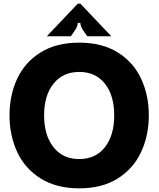

<svg xmlns="http://www.w3.org/2000/svg" viewBox="-20 -1012 866 1049"><path d="M32 -382Q32 -492 74 -582Q116 -672 201.5 -725.5Q287 -779 413 -779Q538 -779 623.5 -725.5Q709 -672 751 -582Q793 -492 793 -382Q793 -272 751 -181.5Q709 -91 623.5 -37Q538 17 413 17Q288 17 202 -37Q116 -91 74 -181.5Q32 -272 32 -382ZM604 -382Q604 -491 553 -555Q502 -619 413 -619Q324 -619 272.5 -555Q221 -491 221 -382Q221 -272 272.5 -207.5Q324 -143 413 -143Q502 -143 553 -207.5Q604 -272 604 -382ZM236 -814 405 -992H419L588 -814H457L442 -835Q419 -866 419 -887H405Q405 -866 382 -835L367 -814Z"/></svg>

Font: Open Sauce Sans Black
Style: Regular
Weight: 900
Designer: Alfredo Marco Pradil
Foundry: Creative Sauce Fz LLC
Version: Version 1.477